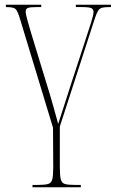

<svg xmlns="http://www.w3.org/2000/svg" viewBox="-20 -556 496 815"><path d="M118 239V229H139Q170 229 184 225Q198 221 202 205Q206 189 206 153L205 -14L63 -482Q57 -501 51.5 -510.5Q46 -520 36 -523Q26 -526 5 -526V-536H155V-526H138Q109 -526 99 -522.5Q89 -519 89 -507Q89 -496 97 -468Q105 -440 112 -416L178 -200Q194 -149 206.5 -104Q219 -59 227 -30Q235 -55 249 -98Q263 -141 286 -213L339 -375Q357 -430 367 -461.5Q377 -493 377 -505Q377 -517 367.5 -521.5Q358 -526 326 -526H302V-536H451V-526H448Q426 -526 414.5 -523.5Q403 -521 396.5 -510.5Q390 -500 382 -476L234 -19V153Q234 189 238 205Q242 221 255.5 225Q269 229 300 229H323V239Z"/></svg>

Font: Noto Serif Display Condensed Thin
Style: Regular
Weight: 100
Width: 3
Designer: Monotype Design Team
Foundry: Monotype Imaging Inc.
Version: Version 2.009